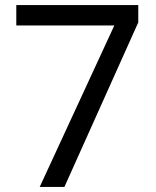

<svg xmlns="http://www.w3.org/2000/svg" viewBox="-20 -734 612 754"><path d="M136 0 429 -634H44V-714H523V-646L233 0Z"/></svg>

Font: lguzrati15
Style: Book
Weight: 400
Designer: Jelle Bosma - Monotype Design Team, Universal Thirst
Foundry: Monotype Imaging Inc.
Version: Version 2.106